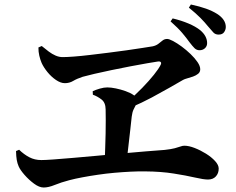

<svg xmlns="http://www.w3.org/2000/svg" viewBox="-20 -845 1040 847"><path d="M860.3 -623.4Q847.4 -623.4 838.1 -632.5Q828.9 -641.6 816.2 -658.4Q802.4 -677.7 783.9 -699.6Q765.3 -721.6 732.5 -750.6L741.7 -763.8Q779.4 -754.8 811 -741.5Q842.6 -728.3 863.3 -711.8Q893.7 -686 893.7 -654.9Q893.7 -641 884.1 -632.2Q874.4 -623.4 860.3 -623.4ZM543.4 -397.3Q577.5 -426.6 607.5 -457.4Q637.5 -488.3 659 -515.2Q680.5 -542.1 688.4 -558.4Q692.8 -566.8 689.2 -570.9Q685.6 -575 676.2 -573.6Q661.5 -571.4 628.7 -565.8Q595.8 -560.2 554.7 -552.3Q513.7 -544.5 472.2 -535.8Q430.7 -527.2 396.4 -519.2Q362.1 -511.2 344.6 -506.2Q319.1 -497.8 302.7 -487.9Q286.3 -478.1 266 -478.1Q247.9 -478.1 227.1 -492.1Q206.4 -506.1 189.5 -526.9Q172.6 -547.7 163.7 -567.2Q157.5 -581.8 153.4 -599.2Q149.3 -616.6 149.5 -635.6L164.2 -642Q179.9 -628.8 195 -617.6Q210.1 -606.3 225.5 -599.7Q240.9 -593.1 256.4 -593.1Q274.7 -593.1 306.5 -595.5Q338.3 -597.9 377.4 -602.6Q416.6 -607.3 457.9 -612.4Q499.3 -617.6 537.7 -623Q576.1 -628.4 606.4 -633.2Q636.7 -638 653.9 -640.7Q668.9 -644.1 678.6 -651.7Q688.4 -659.2 697 -666.2Q705.7 -673.2 717.5 -673.2Q726 -673.2 743.4 -664.1Q760.8 -654.9 781.5 -639.7Q802.1 -624.5 820.8 -606.5Q839.6 -588.4 851.4 -571Q863.3 -553.6 863.3 -539.6Q863.3 -526.8 853.9 -519.4Q844.5 -511.9 831.6 -507.3Q818.6 -502.8 806.4 -499.5Q794.3 -496.2 788 -492.7Q761.7 -477.7 726.6 -457.5Q691.5 -437.4 649.1 -414.7Q606.7 -392.1 555.8 -370.1ZM172.6 -17.8Q153.1 -17.8 130 -34.9Q106.9 -52 88 -73.7Q69 -95.5 62.3 -111.1Q56.5 -124.4 53.9 -139.5Q51.3 -154.5 50.7 -178.6L64.4 -184.4Q85.7 -163.7 109.4 -151.3Q133.1 -138.9 162.4 -138.9Q178.7 -138.9 214.9 -141.5Q251.1 -144.1 301 -148.4Q350.9 -152.7 406.8 -157.8Q462.6 -163 518.2 -168.1Q573.7 -173.2 622.8 -177.2Q671.9 -181.2 706.7 -183.7Q735.2 -186.9 751.1 -191.1Q766.9 -195.3 776.1 -198.7Q785.3 -202.2 793.2 -202.2Q813.1 -202.2 838.7 -192.2Q864.4 -182.2 888.7 -167.1Q913 -151.9 928.9 -134.5Q944.8 -117 944.8 -101.4Q944.8 -80.4 932.2 -66.7Q919.6 -53 897.7 -53Q878.2 -53 839.7 -61.9Q801.2 -70.8 746 -79.5Q690.9 -88.3 621.6 -88.9Q591.5 -89.4 556.3 -87.7Q521 -85.9 484.3 -82.7Q447.6 -79.4 411.8 -74.1Q375.9 -68.9 343.6 -62.8Q311.3 -56.8 285.6 -50Q249.6 -40.6 221.8 -29.2Q194 -17.8 172.6 -17.8ZM442 -132.4Q443 -161.4 444.1 -193.2Q445.3 -224.9 445.9 -255.5Q446.5 -286.1 446.5 -313.6Q446.5 -341.1 446 -362.2Q445.7 -392.4 427.8 -406.2Q409.8 -420.1 389.7 -427.2L388.9 -442.6Q402.1 -448.8 420.3 -454.1Q438.5 -459.4 453.2 -459.4Q469.7 -459.4 491.3 -454.9Q512.8 -450.5 534.2 -442.9Q555.6 -435.4 569.7 -425.3Q583.8 -415.3 584 -403.8Q584.6 -391.9 579.8 -383Q575.1 -374.1 569.4 -362.3Q563.6 -350.6 561.1 -330.8Q558.7 -305 554.7 -272.3Q550.8 -239.5 546.9 -204.3Q543.1 -169.1 538.9 -134.6ZM944.2 -692.4Q930 -692.4 921.2 -701.8Q912.4 -711.2 897.6 -728.8Q883.3 -746.6 864.4 -765.8Q845.5 -785 813.2 -811.3L822.1 -825.2Q862 -816.5 889.4 -806.7Q916.7 -796.9 937.8 -783.7Q956.6 -771.8 966.4 -757.1Q976.1 -742.5 976.1 -726Q976.1 -713.9 968.6 -703.1Q961.2 -692.4 944.2 -692.4Z"/></svg>

Font: Noto Serif HK ExtraLight
Style: Regular
Weight: 200
Designer: Ryoko NISHIZUKA 西塚涼子 (kana & ideographs); Frank Grießhammer (Latin, Greek & Cyrillic); Wenlong ZHANG 张文龙 (bopomofo); San
Foundry: Adobe
Version: Version 2.002-H1;hotconv 1.1.0;makeotfexe 2.6.0